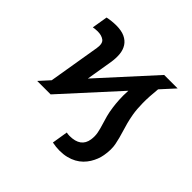

<svg xmlns="http://www.w3.org/2000/svg" viewBox="-183 -737 1114 1114"><g transform="rotate(45 374.5 -179.5)"><path d="M70.7 0 127.5 -62.5 180.4 -380.3Q187.1 -422.2 168 -436.8Q148.4 -451.7 115.8 -451.7Q107.6 -451.7 98.4 -450.8Q89.1 -449.9 79.2 -448.2L95.2 -544.7Q102.3 -546.5 111.2 -547.9Q120 -549.4 129.8 -550.4Q139.6 -551.5 149.1 -552Q158.7 -552.6 166.9 -552.6Q210.2 -552.6 237.9 -539.6Q265.6 -526.6 280.5 -503.6Q295.5 -480.5 298.7 -449Q301.8 -417.6 295.8 -380.3L268.8 -217.7L567.1 -545.5H677.6L601.2 -461.6Q594.1 -393.5 594.6 -343Q595.2 -292.6 601.6 -255Q607.2 -222.7 614.3 -196Q621.4 -169.4 628.9 -145.6Q642.4 -102.6 650.2 -63.2Q658.4 -23.1 649.1 29.8Q642.4 69.2 619 107.2Q607.2 126.1 591.1 142Q574.9 158 553.6 169.7Q532.3 181.5 506 188Q479.8 194.6 448.2 194.6Q419.4 194.6 387.8 188.2L403.8 90.2Q409.4 91.6 416.9 92.3Q424.4 93 429 93Q520.6 93 531.6 18.5Q535.9 -10.3 530.7 -36.6Q525.6 -62.9 516 -92.7Q508.9 -115.1 501.8 -141.3Q494.7 -167.6 490.1 -201.7Q486.5 -227.6 484.6 -259.6Q482.6 -291.5 485.1 -333.8L181.1 0Z"/></g></svg>

Font: Inter P Semi Bold
Style: Italic
Weight: 600
Italic angle: 9.39999°
Designer: Rasmus Andersson
Foundry: rsms
Version: Version 3.018;git-588b23468